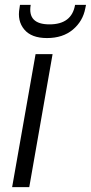

<svg xmlns="http://www.w3.org/2000/svg" viewBox="-20 -768 373 788"><path d="M29.8 0 126 -545.9H195.8L100.1 0ZM330.1 -733.9Q320.3 -681.2 279.1 -646.5Q237.8 -611.8 172.9 -611.8Q108.9 -611.8 79.6 -647Q50.3 -682.1 60.1 -734.9L62 -748H106Q92.3 -668 183.1 -668Q274.4 -668 288.1 -748H333Z"/></svg>

Font: SVN-Poppins Light
Style: Italic
Weight: 300
Italic angle: -10°
Designer: Ninad Kale (Devanagari), Jonny Pinhorn (Latin)
Foundry: Indian Type Foundry
Version: Version 3.002 2017